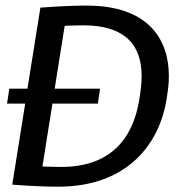

<svg xmlns="http://www.w3.org/2000/svg" viewBox="-20 -678 682 705"><path d="M5.8 -297.5H72.5L25 0C25 0 115.8 7.5 193.3 7.5C454.2 7.5 566.7 -156.7 591.7 -313.3L595 -336.7C598.3 -357.5 600 -378.3 600 -399.2C600 -534.2 524.2 -657.5 298.3 -657.5C220.8 -657.5 128.3 -650 128.3 -650L80.8 -352.5H14.2ZM135.8 -66.7 172.5 -297.5H339.2L347.5 -352.5H180.8L217.5 -583.3C240 -584.2 266.7 -585 286.7 -585C440.8 -585 500 -510.8 500 -399.2C500 -379.2 498.3 -358.3 495 -336.7L491.7 -313.3C468.3 -168.3 385.8 -65 204.2 -65C184.2 -65 158.3 -65.8 135.8 -66.7Z"/></svg>

Font: Boon Medium
Style: Italic
Weight: 500
Italic angle: -9°
Designer: Sungsit Sawaiwan
Foundry: FontUni
Version: Version 3.0